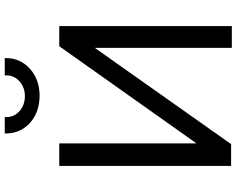

<svg xmlns="http://www.w3.org/2000/svg" viewBox="-114 -881 998 810"><g transform="rotate(-90 385.0 -476.0)"><path d="M680 3V-725H595L185 -146V-725H90V0H182L588 -575V3ZM227 -955V-950Q227 -889 272 -848Q318 -808 386 -808Q454 -808 499 -848Q545 -889 545 -950V-955H472V-948Q472 -915 446 -892Q421 -870 384 -870Q348 -870 322 -892Q296 -915 296 -948V-955Z"/></g></svg>

Font: Sawarabi Gothic
Style: Regular
Weight: 400
Designer: mshio (mshio@users.sourceforge.jp)
Version: Version 20141215